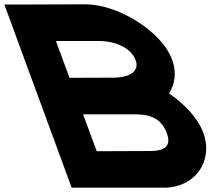

<svg xmlns="http://www.w3.org/2000/svg" viewBox="-268 -805 1015 890"><path d="M515.7 -371.9C586.9 -323.6 650.1 -256.8 674.6 -189C722.1 -60 637.6 66 489 65H149.2H64.2L32.9 -20L-216.5 -699L-247.9 -784H-162.9L129.5 -785C274.2 -785 481.2 -663 530.4 -527C551.6 -469.4 542.7 -415.2 515.7 -371.9ZM54.3 -444.3 254.9 -445C337.7 -445 379.8 -477 360.4 -527C341.2 -579 274.2 -614 192.2 -615H-9ZM117.1 -275 180.5 -104 426.3 -105C502.2 -105 526.6 -132 504.6 -189C483.2 -247 439.9 -274 363.6 -275H321.3C320.1 -275 318.8 -275 317.6 -275Z"/></svg>

Font: Nordica Plus
Style: NordicaClassicBkExtOpObl
Weight: 900
Version: Version 1.01